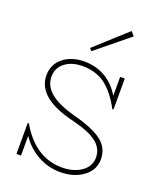

<svg xmlns="http://www.w3.org/2000/svg" viewBox="-176 -1096 1026 1220"><g transform="rotate(20 337.0 -486.0)"><path d="M523.9 -957 303.2 -776.9 288.1 -793 500 -984.9ZM341.8 -355Q476.1 -319.8 535.6 -273.4Q595.2 -227.1 595.2 -150.9Q595.2 -79.1 533.4 -33Q471.7 13.2 377.9 13.2Q297.4 13.2 226.6 -25.9Q155.8 -64.9 109.9 -133.8V0H79.1V-209L86.9 -210Q140.6 -116.2 214.1 -67.1Q287.6 -18.1 377.9 -18.1Q457 -18.1 509.5 -54.7Q562 -91.3 562 -150.9Q562 -212.4 510.7 -252.7Q459.5 -293 340.8 -321.8Q86.9 -382.8 86.9 -536.1Q86.9 -609.4 142.8 -654.8Q198.7 -700.2 285.2 -700.2Q364.3 -700.2 426.8 -663.8Q489.3 -627.4 530.8 -558.1V-686H562V-477.1L554.2 -476.1Q500.5 -576.7 437 -622.8Q373.5 -668.9 285.2 -668.9Q212.9 -668.9 166.5 -633.8Q120.1 -598.6 120.1 -539.1Q120.1 -475.1 174.8 -430.2Q229.5 -385.3 341.8 -355Z"/></g></svg>

Font: BioRhyme ExtraLight
Style: Regular
Weight: 275
Designer: Aoife Mooney
Foundry: Aoife Mooney Type
Version: Version 1.500;PS 001.500;hotconv 1.0.88;makeotf.lib2.5.64775